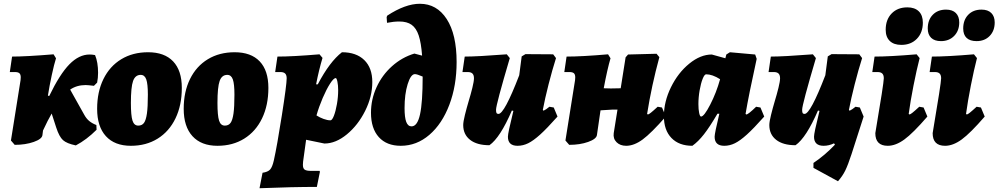

<svg xmlns="http://www.w3.org/2000/svg" viewBox="-20 -761 5294 1018"><path d="M434 -310Q387 -310 352 -286L427 -152Q438 -132 453 -119.5Q468 -107 491 -98L492 -73Q439 -20 382 10Q334 0 314 -18Q294 -36 278 -85L254 -159Q234 -125 208 -69L205 -45Q203 -24 159 -8.5Q115 7 58 7L38 -16L89 -336Q90 -342 90 -351Q90 -366 83 -372.5Q76 -379 59 -379H32L44 -461Q117 -461 264 -473L277 -452Q267 -421 254.5 -363Q242 -305 234 -254L241 -252Q297 -368 348 -420Q399 -472 455 -472Q469 -472 484 -469Q500 -431 500 -375Q500 -348 495 -323L478 -306Q446 -310 434 -310Z M495 -184Q495 -274 528.5 -342Q562 -410 623 -447Q684 -484 765 -484Q852 -484 898 -435.5Q944 -387 944 -295Q944 -203 910.5 -133.5Q877 -64 816 -26Q755 12 674 12Q588 12 541.5 -39Q495 -90 495 -184ZM764 -259Q764 -316 755.5 -340Q747 -364 726 -364Q697 -364 685.5 -331.5Q674 -299 674 -215Q674 -148 682.5 -121.5Q691 -95 713 -95Q733 -95 743.5 -109.5Q754 -124 759 -159Q764 -194 764 -259Z M954 -184Q954 -274 987.5 -342Q1021 -410 1082 -447Q1143 -484 1224 -484Q1311 -484 1357 -435.5Q1403 -387 1403 -295Q1403 -203 1369.5 -133.5Q1336 -64 1275 -26Q1214 12 1133 12Q1047 12 1000.5 -39Q954 -90 954 -184ZM1223 -259Q1223 -316 1214.5 -340Q1206 -364 1185 -364Q1156 -364 1144.5 -331.5Q1133 -299 1133 -215Q1133 -148 1141.5 -121.5Q1150 -95 1172 -95Q1192 -95 1202.5 -109.5Q1213 -124 1218 -159Q1223 -194 1223 -259Z M1432 89Q1449 13 1474.5 -150Q1500 -313 1500 -346Q1500 -363 1492 -371Q1484 -379 1467 -379H1439L1451 -461Q1532 -461 1674 -473L1690 -454Q1671 -391 1656 -314H1665Q1728 -434 1793 -484Q1869 -484 1911.5 -442.5Q1954 -401 1954 -326Q1954 -249 1916 -173Q1878 -97 1819 -48.5Q1760 0 1700 0L1603 -20L1587 96Q1586 102 1586 113Q1586 132 1595.5 138.5Q1605 145 1629 145H1675L1676 151L1660 230Q1531 230 1356 237L1372 155Q1400 151 1412 138Q1424 125 1432 89ZM1658 -149Q1675 -138 1695.5 -130.5Q1716 -123 1732 -123Q1741 -123 1750.5 -147.5Q1760 -172 1766.5 -209.5Q1773 -247 1773 -283Q1773 -309 1769 -328Q1765 -347 1760 -347Q1749 -347 1730 -317.5Q1711 -288 1691 -241.5Q1671 -195 1658 -149Z M2206 -741Q2296 -741 2348.5 -660Q2401 -579 2401 -432Q2401 -307 2362.5 -205.5Q2324 -104 2256.5 -46Q2189 12 2105 12Q2030 12 1988.5 -34Q1947 -80 1947 -163Q1947 -234 1976.5 -298.5Q2006 -363 2058.5 -410Q2111 -457 2177 -477L2218 -466Q2213 -534 2200 -573Q2187 -612 2162.5 -629.5Q2138 -647 2097 -647Q2067 -647 2032 -640L2030 -670L2033 -678Q2129 -741 2206 -741ZM2221 -355Q2191 -368 2180 -368Q2158 -368 2141.5 -315Q2125 -262 2125 -188Q2125 -138 2134 -114.5Q2143 -91 2162 -91Q2193 -91 2207 -154.5Q2221 -218 2221 -355Z M2936 -143Q2880 -80 2844 -47.5Q2808 -15 2780.5 -1.5Q2753 12 2724 12Q2673 12 2673 -36Q2673 -46 2679.5 -77Q2686 -108 2702 -173L2694 -175Q2632 -31 2575 9Q2509 9 2472.5 -19.5Q2436 -48 2436 -98Q2436 -115 2445 -151.5Q2454 -188 2465 -225Q2476 -261 2484.5 -295.5Q2493 -330 2493 -346Q2493 -363 2485 -371Q2477 -379 2460 -379H2432L2444 -461Q2511 -461 2667 -473L2683 -453Q2610 -206 2610 -179Q2610 -167 2612.5 -162Q2615 -157 2623 -157Q2654 -157 2733 -362L2746 -462L2766 -474L2913 -473L2928 -453Q2908 -390 2888.5 -313.5Q2869 -237 2858 -178L2862 -174Q2875 -180 2893 -195L2916 -191Z M3510 -143Q3433 -55 3387.5 -21.5Q3342 12 3300 12Q3268 12 3249 -7Q3230 -26 3234 -55L3254 -180H3229L3164 -176L3145 -45Q3142 -24 3098.5 -8.5Q3055 7 2998 7L2978 -16L3029 -336Q3030 -342 3030 -351Q3030 -366 3023 -372.5Q3016 -379 2999 -379H2972L2984 -461Q3065 -461 3204 -473L3217 -452Q3200 -394 3181 -293Q3194 -292 3219 -292Q3257 -292 3271 -293L3297 -457L3310 -472L3461 -476L3476 -458Q3435 -308 3411 -157L3415 -154Q3419 -154 3430.5 -163Q3442 -172 3467 -195L3490 -191Z M3989 -195 4012 -191 4032 -143Q3976 -80 3940 -47.5Q3904 -15 3876.5 -1.5Q3849 12 3820 12Q3769 12 3769 -36Q3769 -54 3794 -158H3784Q3743 -88 3712.5 -49Q3682 -10 3651 12Q3580 12 3540 -29.5Q3500 -71 3500 -145Q3500 -222 3537.5 -298.5Q3575 -375 3634.5 -423.5Q3694 -472 3754 -472L3826 -452L3831 -472L3850 -484L3984 -472L3992 -449Q3950 -258 3933 -157L3937 -154Q3947 -154 3989 -195ZM3798 -341Q3757 -367 3724 -367Q3715 -367 3705.5 -343Q3696 -319 3689.5 -282Q3683 -245 3683 -209Q3683 -181 3687 -162Q3691 -143 3697 -143Q3713 -143 3745.5 -206Q3778 -269 3798 -341Z M4559 -143 4495 56Q4476 114 4461.5 143.5Q4447 173 4423 200L4293 129V103Q4353 63 4407 6L4402 -1Q4375 12 4347 12Q4296 12 4296 -36Q4296 -46 4302.5 -77Q4309 -108 4325 -173L4317 -175Q4255 -31 4198 9Q4132 9 4095.5 -19.5Q4059 -48 4059 -98Q4059 -115 4068 -151.5Q4077 -188 4088 -225Q4099 -261 4107.5 -295.5Q4116 -330 4116 -346Q4116 -363 4108 -371Q4100 -379 4083 -379H4055L4067 -461Q4134 -461 4290 -473L4306 -453Q4233 -206 4233 -179Q4233 -167 4235.5 -162Q4238 -157 4246 -157Q4277 -157 4356 -362L4369 -462L4389 -474L4536 -473L4551 -453Q4531 -390 4511.5 -313.5Q4492 -237 4481 -178L4485 -174Q4498 -180 4516 -195L4539 -191Z M4854 -195 4877 -191 4897 -143Q4821 -55 4775 -21.5Q4729 12 4687 12Q4621 12 4621 -55Q4666 -321 4666 -346Q4666 -363 4658 -371Q4650 -379 4633 -379H4605L4617 -461Q4698 -461 4840 -473L4856 -453Q4840 -391 4823.5 -307.5Q4807 -224 4798 -157L4802 -154Q4806 -154 4817.5 -163Q4829 -172 4854 -195ZM4676 -603Q4676 -657 4707.5 -689.5Q4739 -722 4791 -722Q4830 -722 4851.5 -701Q4873 -680 4873 -641Q4873 -588 4841.5 -555.5Q4810 -523 4759 -523Q4719 -523 4697.5 -544Q4676 -565 4676 -603Z M5158 -195 5181 -191 5201 -143Q5125 -55 5079 -21.5Q5033 12 4991 12Q4925 12 4925 -55Q4970 -321 4970 -346Q4970 -363 4962 -371Q4954 -379 4937 -379H4909L4921 -461Q5002 -461 5144 -473L5160 -453Q5144 -391 5127.5 -307.5Q5111 -224 5102 -157L5106 -154Q5110 -154 5121.5 -163Q5133 -172 5158 -195ZM4899 -610Q4899 -655 4925.5 -682.5Q4952 -710 4996 -710Q5030 -710 5048 -692Q5066 -674 5066 -642Q5066 -598 5039 -570.5Q5012 -543 4969 -543Q4935 -543 4917 -560.5Q4899 -578 4899 -610ZM5087 -610Q5087 -655 5113.5 -682.5Q5140 -710 5184 -710Q5218 -710 5236 -692Q5254 -674 5254 -642Q5254 -598 5227.5 -570.5Q5201 -543 5158 -543Q5123 -543 5105 -560Q5087 -577 5087 -610Z"/></svg>

Font: Alegreya Black
Style: Italic
Weight: 900
Italic angle: -7°
Designer: Juan Pablo del Peral
Foundry: Huerta Tipografica
Version: Version 2.007; ttfautohint (v1.6)